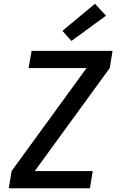

<svg xmlns="http://www.w3.org/2000/svg" viewBox="-20 -1007 640 1027"><path d="M27 0 42 -92 443 -643H133L149 -735H582L567 -643L166 -92H476L461 0ZM362 -788 314 -842 488 -987 547 -923Z"/></svg>

Font: Iosevka SS04 SmBd Ex Obl
Style: Regular
Weight: 600
Width: 7
Italic angle: -9°
Monospace: yes
Designer: Belleve Invis
Foundry: Belleve Invis
Version: Version 19.0.0; ttfautohint (v1.8.4)